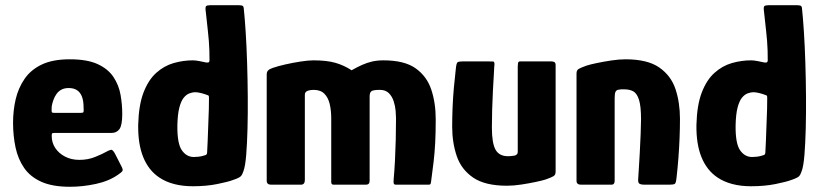

<svg xmlns="http://www.w3.org/2000/svg" viewBox="-20 -707 3138 735"><path d="M30 -237Q30 -284 40 -327Q50 -370 74 -405Q98 -440 140 -460Q182 -480 247 -480Q314 -480 354 -461.5Q394 -443 414.5 -412Q435 -381 441.5 -344Q448 -307 448 -271Q448 -228 437.5 -213Q427 -198 406 -198H187Q180 -198 179 -195.5Q178 -193 178 -186Q178 -161 191.5 -140.5Q205 -120 229 -107.5Q253 -95 284 -95Q317 -95 345 -106.5Q373 -118 383 -124Q397 -132 404.5 -133.5Q412 -135 421 -117L445 -70Q452 -57 448.5 -52Q445 -47 433 -39Q398 -14 347.5 -3Q297 8 248 8Q181 8 138.5 -11Q96 -30 72.5 -64Q49 -98 39.5 -142.5Q30 -187 30 -237ZM300 -295Q300 -321 293.5 -337.5Q287 -354 274.5 -362Q262 -370 243 -370Q227 -370 215.5 -364Q204 -358 196.5 -347.5Q189 -337 184.5 -324.5Q180 -312 178 -300Q177 -282 178 -278.5Q179 -275 186 -275H290Q298 -275 299.5 -278Q301 -281 300 -295Z M509 -229Q511 -305 529.5 -353Q548 -401 578 -428Q608 -455 644.5 -465.5Q681 -476 718 -476Q729 -476 744 -473Q759 -470 768 -468Q773 -467 777.5 -468Q782 -469 782 -477Q782 -495 781.5 -513.5Q781 -532 779.5 -550Q778 -568 776 -586.5Q774 -605 772 -623.5Q770 -642 768 -660Q765 -680 769 -683.5Q773 -687 784 -687H894Q902 -687 907 -685.5Q912 -684 913 -676Q917 -639 920.5 -584.5Q924 -530 926 -466Q928 -402 928.5 -337.5Q929 -273 927.5 -215Q926 -157 922.5 -114Q919 -71 912 -52Q908 -39 902 -32.5Q896 -26 872 -18Q854 -11 812 -2.5Q770 6 718 6Q679 6 646.5 -2.5Q614 -11 589 -28Q549 -55 528.5 -105Q508 -155 509 -229ZM659 -228Q658 -158 676 -132Q694 -106 722 -106Q731 -106 739.5 -107Q748 -108 755.5 -110Q763 -112 769 -114Q771 -116 772 -118.5Q773 -121 773 -126Q774 -147 775 -167.5Q776 -188 776.5 -208.5Q777 -229 778 -249.5Q779 -270 779.5 -290.5Q780 -311 780 -332Q780 -338 779 -340Q778 -342 774 -343Q764 -347 750.5 -350.5Q737 -354 727 -354Q717 -354 705 -349.5Q693 -345 683 -332.5Q673 -320 666.5 -295Q660 -270 659 -228Z M1018 0Q1001 0 1001 -15V-422Q1001 -432 1006.5 -437.5Q1012 -443 1024 -447Q1044 -454 1073 -460.5Q1102 -467 1131 -471.5Q1160 -476 1180 -476Q1231 -476 1264 -466.5Q1297 -457 1326 -438Q1347 -450 1366 -458.5Q1385 -467 1404.5 -471.5Q1424 -476 1448 -476Q1528 -476 1571 -445.5Q1614 -415 1631 -364Q1648 -313 1648 -250Q1648 -199 1646 -161Q1644 -123 1640 -88.5Q1636 -54 1630 -10Q1629 -3 1627 -1.5Q1625 0 1620 0H1496Q1489 0 1487.5 -4Q1486 -8 1487 -21Q1490 -54 1492 -92.5Q1494 -131 1495 -172.5Q1496 -214 1496 -254Q1496 -265 1494.5 -283Q1493 -301 1487 -319.5Q1481 -338 1468.5 -350.5Q1456 -363 1434 -363Q1408 -363 1401.5 -357.5Q1395 -352 1395 -338Q1395 -298 1395 -257.5Q1395 -217 1395 -176.5Q1395 -136 1395 -96Q1395 -56 1395 -15Q1395 0 1381 0H1257Q1248 0 1248 -10V-253Q1248 -285 1242 -309.5Q1236 -334 1221.5 -348.5Q1207 -363 1180 -363Q1174 -363 1168 -362Q1162 -361 1157 -359Q1147 -355 1147 -344V-18Q1147 0 1132 0Z M1921 4Q1837 4 1791.5 -27Q1746 -58 1728.5 -109.5Q1711 -161 1711 -222Q1711 -257 1712.5 -295Q1714 -333 1717.5 -371.5Q1721 -410 1725 -444Q1727 -465 1731.5 -468.5Q1736 -472 1752 -472H1846Q1861 -472 1868 -471.5Q1875 -471 1872 -451Q1872 -447 1870.5 -422Q1869 -397 1867 -360.5Q1865 -324 1864 -286Q1863 -248 1863 -218Q1863 -159 1877 -134Q1891 -109 1925 -109Q1929 -109 1935.5 -109.5Q1942 -110 1948 -111Q1954 -112 1958 -115.5Q1962 -119 1962 -125V-452Q1962 -458 1963 -465Q1964 -472 1971 -472H2091Q2095 -472 2101 -470Q2107 -468 2107 -457V-50Q2107 -38 2099.5 -33Q2092 -28 2069 -20Q2057 -16 2031 -10.5Q2005 -5 1975.5 -0.5Q1946 4 1921 4Z M2204 0Q2187 0 2187 -15Q2187 -118 2187 -220.5Q2187 -323 2187 -426Q2187 -438 2195 -443Q2203 -448 2226 -456Q2238 -460 2264 -465.5Q2290 -471 2320 -475.5Q2350 -480 2374 -480Q2459 -480 2504 -448.5Q2549 -417 2566 -365.5Q2583 -314 2583 -252Q2583 -217 2581.5 -178.5Q2580 -140 2577 -101.5Q2574 -63 2570 -28Q2568 -7 2563.5 -3.5Q2559 0 2543 0H2449Q2433 0 2427.5 -4Q2422 -8 2423 -21Q2423 -25 2425 -53Q2427 -81 2429 -119.5Q2431 -158 2432.5 -194Q2434 -230 2434 -250Q2434 -301 2426 -325.5Q2418 -350 2404 -357.5Q2390 -365 2370 -365Q2363 -365 2358.5 -365Q2354 -365 2350 -364Q2340 -363 2336.5 -356Q2333 -349 2333 -332Q2333 -294 2333 -241.5Q2333 -189 2333 -131Q2333 -73 2333 -15Q2333 0 2321 0Z M2646 -229Q2648 -305 2666.5 -353Q2685 -401 2715 -428Q2745 -455 2781.5 -465.5Q2818 -476 2855 -476Q2866 -476 2881 -473Q2896 -470 2905 -468Q2910 -467 2914.5 -468Q2919 -469 2919 -477Q2919 -495 2918.5 -513.5Q2918 -532 2916.5 -550Q2915 -568 2913 -586.5Q2911 -605 2909 -623.5Q2907 -642 2905 -660Q2902 -680 2906 -683.5Q2910 -687 2921 -687H3031Q3039 -687 3044 -685.5Q3049 -684 3050 -676Q3054 -639 3057.5 -584.5Q3061 -530 3063 -466Q3065 -402 3065.5 -337.5Q3066 -273 3064.5 -215Q3063 -157 3059.5 -114Q3056 -71 3049 -52Q3045 -39 3039 -32.5Q3033 -26 3009 -18Q2991 -11 2949 -2.5Q2907 6 2855 6Q2816 6 2783.5 -2.5Q2751 -11 2726 -28Q2686 -55 2665.5 -105Q2645 -155 2646 -229ZM2796 -228Q2795 -158 2813 -132Q2831 -106 2859 -106Q2868 -106 2876.5 -107Q2885 -108 2892.5 -110Q2900 -112 2906 -114Q2908 -116 2909 -118.5Q2910 -121 2910 -126Q2911 -147 2912 -167.5Q2913 -188 2913.5 -208.5Q2914 -229 2915 -249.5Q2916 -270 2916.5 -290.5Q2917 -311 2917 -332Q2917 -338 2916 -340Q2915 -342 2911 -343Q2901 -347 2887.5 -350.5Q2874 -354 2864 -354Q2854 -354 2842 -349.5Q2830 -345 2820 -332.5Q2810 -320 2803.5 -295Q2797 -270 2796 -228Z"/></svg>

Font: Glory ExtraBold
Style: Regular
Weight: 800
Designer: Robert Leuschke
Foundry: Robert Leuschke
Version: Version 1.011